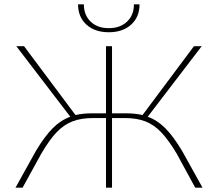

<svg xmlns="http://www.w3.org/2000/svg" viewBox="-20 -873 1014 893"><path d="M922 0H888L801 -160Q763 -223 729.5 -258Q696 -293 656 -308.5Q616 -324 560 -324H501V0H473V-324H414Q357 -324 317 -308.5Q277 -293 243.5 -258Q210 -223 173 -160L85 0H52L147 -171Q187 -238 224.5 -276Q262 -314 307 -330L56 -658H92L331 -338Q368 -346 408 -346H473V-658H501V-346H566Q606 -346 643 -338L882 -658H918L667 -330Q712 -314 749.5 -276Q787 -238 827 -171ZM629 -853H603Q603 -803 571 -772.5Q539 -742 486 -742Q433 -742 401.5 -772.5Q370 -803 370 -853H343Q343 -794 382 -758.5Q421 -723 486 -723Q551 -723 590 -758.5Q629 -794 629 -853Z"/></svg>

Font: Ysabeau Extralight
Style: Regular
Weight: 200
Designer: Christian Thalmann (Catharsis Fonts)
Version: Version 0.003